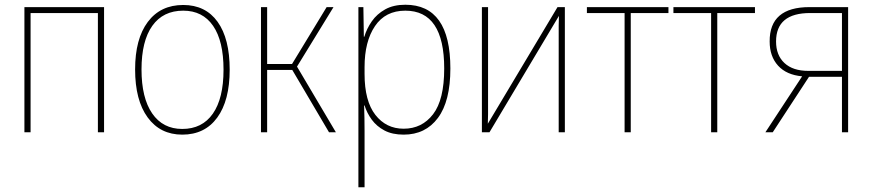

<svg xmlns="http://www.w3.org/2000/svg" viewBox="-20 -558 3681 810"><path d="M83 0V-528H419V0H393V-503H109V0Z M749 10Q656 10 603 -62.5Q550 -135 550 -265Q550 -394 603.5 -465.5Q657 -537 753 -537Q847 -537 898 -466Q949 -395 949 -264Q949 -134 896.5 -62Q844 10 749 10ZM749 -14Q833 -14 878 -78.5Q923 -143 923 -264Q923 -385 879 -449Q835 -513 753 -513Q668 -513 622.5 -449Q577 -385 577 -265Q577 -145 622 -79.5Q667 -14 749 -14Z M1081 0V-528H1107V-288H1212L1358 -528H1387L1233 -277L1397 0H1368L1213 -263H1107V0Z M1492 232V-528H1513L1515 -403H1517Q1527 -437 1548.5 -468Q1570 -499 1605 -518.5Q1640 -538 1690 -538Q1880 -538 1880 -269Q1880 -131 1827.5 -60.5Q1775 10 1683 10Q1635 10 1602 -7.5Q1569 -25 1548.5 -53Q1528 -81 1518 -113H1516Q1517 -88 1517.5 -60.5Q1518 -33 1518 -4V232ZM1683 -15Q1760 -15 1807 -76Q1854 -137 1854 -269Q1854 -513 1690 -513Q1606 -513 1562 -448Q1518 -383 1518 -275V-246Q1518 -132 1563.5 -73.5Q1609 -15 1683 -15Z M2013 0V-528H2039V-117Q2039 -94 2039 -76Q2039 -58 2038 -36L2332 -528H2363V0H2337V-410Q2337 -433 2337 -450.5Q2337 -468 2338 -491L2045 0Z M2615 0V-503H2456V-528H2800V-503H2641V0Z M2980 0V-503H2821V-528H3165V-503H3006V0Z M3209 0 3364 -236Q3298 -242 3262.5 -281Q3227 -320 3227 -383Q3226 -528 3395 -528H3558V0H3532V-234H3393L3240 0ZM3390 -259H3532V-503H3398Q3254 -503 3254 -383Q3254 -325 3289.5 -292Q3325 -259 3390 -259Z"/></svg>

Font: Noto Sans SemiCondensed Thin
Style: Regular
Weight: 100
Width: 4
Designer: Monotype Design Team
Foundry: Monotype Imaging Inc.
Version: Version 2.013; ttfautohint (v1.8.4.7-5d5b)